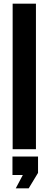

<svg xmlns="http://www.w3.org/2000/svg" viewBox="-20 -820 267 1055"><path d="M49.5 0V-800H177.5V0ZM66.5 215 105.5 141.5H48.5V40H189V130L137.5 215Z"/></svg>

Font: Big Shoulders
Style: Bold
Weight: 700
Designer: Patric King
Foundry: XO Type Co
Version: Version 2.002